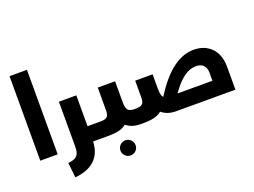

<svg xmlns="http://www.w3.org/2000/svg" viewBox="-142 -1104 2205 1667"><g transform="rotate(-20 960.0 -270.5)"><path d="M222 0V-781H61V0Z M549 -141V-426H388V-12C388 69 362 94 283 102L298 240C452 226 544 147 549 0H658C673 0 678 -29 678 -71C678 -114 673 -141 658 -141Z M988 -141C924 -141 907 -160 907 -238V-426H747V-219C747 -157 729 -141 668 -141H658C643 -141 638 -114 638 -70C638 -29 643 0 658 0H689C768 0 822 -12 857 -43C890 -15 934 0 988 0C1003 0 1008 -29 1008 -71C1008 -114 1003 -141 988 -141ZM815 86C776 86 745 118 745 156C745 194 776 226 815 226C854 226 885 194 885 156C885 118 854 86 815 86Z M1641 -450C1499 -450 1373 -345 1254 -156C1239 -170 1234 -195 1234 -238V-371H1073V-219C1073 -157 1055 -141 992 -141H988C973 -141 968 -114 968 -70C968 -29 973 0 988 0H1013C1093 0 1148 -13 1184 -44C1217 -16 1261 0 1315 0H1864V-214C1864 -365 1770 -450 1641 -450ZM1381 -141C1460 -257 1536 -309 1610 -309C1670 -309 1703 -275 1703 -214V-141Z"/></g></svg>

Font: UULA Sans
Style: Bold
Weight: 700
Designer: Mohamed Gaber, Laura Garcia Mut
Foundry: Kief Type Foundry
Version: Version 3.006;hotconv 1.0.109;makeotfexe 2.5.65596